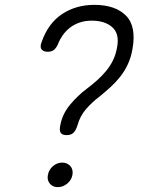

<svg xmlns="http://www.w3.org/2000/svg" viewBox="-20 -760 640 790"><path d="M177 -40Q181 -62 198 -76.5Q215 -91 236 -91Q257 -91 269.5 -76.5Q282 -62 278 -40Q274 -19 256.5 -4.5Q239 10 218 10Q197 10 185 -4.5Q173 -19 177 -40ZM152 -589Q179 -665 236 -702.5Q293 -740 368 -740Q454 -740 498 -696Q542 -652 525 -558Q519 -523 505.5 -494.5Q492 -466 473.5 -443Q455 -420 433.5 -400.5Q412 -381 391 -364Q358 -339 333.5 -310.5Q309 -282 299 -245Q295 -233 291 -225.5Q287 -218 281.5 -213Q276 -208 269 -206Q262 -204 254 -204Q236 -204 229.5 -214Q223 -224 229 -249Q238 -293 269 -330Q300 -367 336 -394Q360 -412 380 -430Q400 -448 417 -468.5Q434 -489 445.5 -513Q457 -537 462 -567Q472 -621 442 -648Q412 -675 357 -675Q330 -675 307 -667Q284 -659 267 -645.5Q250 -632 237.5 -614Q225 -596 218 -577Q211 -562 201.5 -554.5Q192 -547 176 -547Q159 -547 151 -557Q143 -567 152 -589Z"/></svg>

Font: Maple Mono ExtraLight
Style: Italic
Weight: 275
Italic angle: -10°
Monospace: yes
Designer: subframe7536
Version: Version 7.000